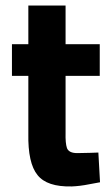

<svg xmlns="http://www.w3.org/2000/svg" viewBox="-20 -659 404 691"><path d="M339 -386V-500H216V-639H82V-500H23V-386H82V-178Q80 -72 115 -29Q149 14 238 12Q267 11 302 4Q337 -2 340 -3L334 -110Q332 -110 307 -109Q281 -108 258 -108Q228 -108 221 -126Q215 -144 216 -181V-386Z"/></svg>

Font: RazerF5
Style: Bold
Weight: 700
Foundry: Razer Inc.
Version: Version 1.000;PS 001.001;hotconv 1.0.56